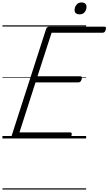

<svg xmlns="http://www.w3.org/2000/svg" viewBox="-20 -1138 891 1578"><path d="M99 0Q85 0 79 -5.5Q73 -11 76 -23L359 -900Q362 -910 369 -914.5Q376 -919 391 -919H837Q848 -919 850 -913Q852 -907 849 -894Q846 -881 839.5 -875Q833 -869 823 -869H404L288 -511H639Q650 -511 652 -504.5Q654 -498 651 -486Q647 -473 640.5 -467Q634 -461 625 -461H272L140 -50H556Q566 -50 568.5 -44Q571 -38 568 -25Q564 -12 557.5 -6Q551 0 542 0ZM633 -1020Q616 -1020 604.5 -1028.5Q593 -1037 593 -1055Q593 -1079 608 -1098.5Q623 -1118 651 -1118Q668 -1118 679.5 -1109Q691 -1100 691 -1082Q691 -1058 676.5 -1039Q662 -1020 633 -1020ZM0 410H688V420H0ZM0 -20H688V0H0ZM0 -505H688V-500H0ZM0 -930H688V-920H0Z"/></svg>

Font: Playwrite DE LA Guides
Style: Regular
Weight: 400
Designer: Veronika Burian, José Scaglione
Foundry: TypeTogether
Version: Version 1.003